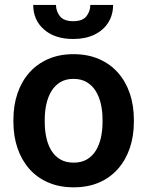

<svg xmlns="http://www.w3.org/2000/svg" viewBox="-20 -761 606 790"><path d="M35.2 -258.8V-269Q35.2 -327.1 51.8 -376.2Q68.4 -425.3 100.1 -461.4Q131.8 -497.6 177.7 -517.8Q223.6 -538.1 282.2 -538.1Q341.8 -538.1 387.9 -517.8Q434.1 -497.6 465.8 -461.4Q497.6 -425.3 514.2 -376.2Q530.8 -327.1 530.8 -269V-258.8Q530.8 -201.2 514.2 -152.1Q497.6 -103 465.8 -66.7Q434.1 -30.3 388.2 -10.3Q342.3 9.8 283.2 9.8Q224.6 9.8 178.2 -10.3Q131.8 -30.3 100.1 -66.7Q68.4 -103 51.8 -152.1Q35.2 -201.2 35.2 -258.8ZM164.1 -269V-258.8Q164.1 -224.1 170.9 -193.8Q177.7 -163.6 191.9 -140.6Q206.1 -117.7 228.8 -104.7Q251.5 -91.8 283.2 -91.8Q314.5 -91.8 336.9 -104.7Q359.4 -117.7 373.8 -140.6Q388.2 -163.6 395 -193.8Q401.9 -224.1 401.9 -258.8V-269Q401.9 -303.2 395 -333.3Q388.2 -363.3 373.8 -386.5Q359.4 -409.7 336.7 -423.1Q314 -436.5 282.2 -436.5Q251 -436.5 228.5 -423.1Q206.1 -409.7 191.9 -386.5Q177.7 -363.3 170.9 -333.3Q164.1 -303.2 164.1 -269ZM351.6 -740.7H445.3Q445.3 -699.7 425.3 -668Q405.3 -636.2 368.4 -618.4Q331.5 -600.6 281.2 -600.6Q205.6 -600.6 161.1 -639.6Q116.7 -678.7 116.7 -740.7H210.4Q210.4 -714.8 226.6 -694.3Q242.7 -673.8 281.2 -673.8Q319.8 -673.8 335.7 -694.3Q351.6 -714.8 351.6 -740.7Z"/></svg>

Font: Roboto SemiBold
Style: Regular
Weight: 600
Designer: Christian Robertson
Foundry: Google
Version: Version 3.009; 2024